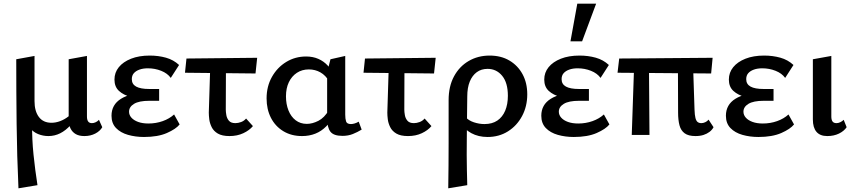

<svg xmlns="http://www.w3.org/2000/svg" viewBox="-20 -731 4633 1040"><path d="M80 289Q72 114 70 -60.5Q68 -235 68 -410L167 -428V-183Q167 -129 190.5 -97.5Q214 -66 259 -66Q282 -66 306 -75Q330 -84 351.5 -101Q373 -118 386 -145L410 -124Q389 -83 362.5 -53.5Q336 -24 306 -9Q276 6 242 6Q213 6 186 -5Q159 -16 142 -39L154 -58Q153 23 161.5 106Q170 189 183 272ZM437 6Q409 6 390.5 -4.5Q372 -15 362 -35Q352 -55 352 -84V-410L451 -428V-100Q451 -82 457.5 -73Q464 -64 478 -64Q488 -64 498.5 -69Q509 -74 516 -82L534 -42Q522 -21 496 -7.5Q470 6 437 6Z M760 11Q714 11 673.5 -0.5Q633 -12 608.5 -37.5Q584 -63 584 -104Q584 -164 635.5 -196Q687 -228 776 -228V-196Q728 -196 688.5 -206Q649 -216 624.5 -238.5Q600 -261 600 -300Q600 -338 623.5 -367Q647 -396 690 -413Q733 -430 791 -430Q838 -430 879 -418.5Q920 -407 950 -379L905 -309Q887 -334 853 -347.5Q819 -361 781 -361Q755 -361 735.5 -354Q716 -347 705 -334.5Q694 -322 694 -302Q694 -275 717.5 -262Q741 -249 788 -249H842V-185H788Q733 -185 706 -168.5Q679 -152 679 -126Q679 -108 692 -93.5Q705 -79 728.5 -70.5Q752 -62 784 -62Q825 -62 861.5 -75Q898 -88 923 -111L953 -57Q933 -32 884 -10.5Q835 11 760 11Z M982 -337 990 -414 1373 -418 1364 -333ZM1111 -121 1120 -410H1204L1203 -137Q1203 -125 1206 -107.5Q1209 -90 1220 -77Q1231 -64 1255 -64Q1270 -64 1286 -70Q1302 -76 1313 -89L1350 -48Q1331 -25 1298 -9.5Q1265 6 1223 6Q1183 6 1160 -7.5Q1137 -21 1126.5 -42.5Q1116 -64 1113.5 -85Q1111 -106 1111 -121Z M1616 6Q1558 6 1514.5 -20.5Q1471 -47 1447.5 -93Q1424 -139 1424 -198Q1424 -263 1453 -314.5Q1482 -366 1530.5 -395.5Q1579 -425 1638 -425Q1675 -425 1704.5 -412Q1734 -399 1755 -376Q1776 -353 1787 -320L1763 -290Q1744 -323 1715.5 -339Q1687 -355 1653 -355Q1616 -355 1588 -336.5Q1560 -318 1544.5 -285.5Q1529 -253 1529 -209Q1529 -167 1542.5 -133Q1556 -99 1581.5 -79.5Q1607 -60 1642 -60Q1672 -60 1704.5 -76.5Q1737 -93 1761 -134L1796 -115Q1774 -74 1747.5 -47Q1721 -20 1688 -7Q1655 6 1616 6ZM1835 5Q1787 5 1769.5 -18Q1752 -41 1752 -91V-339L1770 -410L1850 -428V-110Q1850 -88 1854.5 -73.5Q1859 -59 1881 -59Q1889 -59 1900 -62Q1911 -65 1923 -72L1939 -29Q1916 -15 1891 -5Q1866 5 1835 5Z M1949 -337 1957 -414 2340 -418 2331 -333ZM2078 -121 2087 -410H2171L2170 -137Q2170 -125 2173 -107.5Q2176 -90 2187 -77Q2198 -64 2222 -64Q2237 -64 2253 -70Q2269 -76 2280 -89L2317 -48Q2298 -25 2265 -9.5Q2232 6 2190 6Q2150 6 2127 -7.5Q2104 -21 2093.5 -42.5Q2083 -64 2080.5 -85Q2078 -106 2078 -121Z M2408 289Q2409 227 2409.5 165.5Q2410 104 2410 44Q2410 -16 2410 -74.5Q2410 -133 2410 -189Q2410 -263 2439 -317Q2468 -371 2518.5 -400.5Q2569 -430 2632 -430Q2694 -430 2739.5 -403Q2785 -376 2810.5 -329Q2836 -282 2836 -220Q2836 -155 2808 -102.5Q2780 -50 2731.5 -19.5Q2683 11 2621 11Q2571 11 2532.5 -10Q2494 -31 2477 -66L2502 -97Q2518 -78 2547 -68.5Q2576 -59 2604 -59Q2646 -59 2674 -78Q2702 -97 2716.5 -131.5Q2731 -166 2731 -212Q2731 -283 2700 -320.5Q2669 -358 2621 -358Q2587 -358 2562.5 -340Q2538 -322 2524.5 -289Q2511 -256 2511 -208Q2510 -137 2509.5 -81Q2509 -25 2508.5 21Q2508 67 2508 108Q2508 149 2509 188.5Q2510 228 2511 272Z M3088 11Q3042 11 3001.5 -0.5Q2961 -12 2936.5 -37.5Q2912 -63 2912 -104Q2912 -164 2963.5 -196Q3015 -228 3104 -228V-196Q3056 -196 3016.5 -206Q2977 -216 2952.5 -238.5Q2928 -261 2928 -300Q2928 -338 2951.5 -367Q2975 -396 3018 -413Q3061 -430 3119 -430Q3166 -430 3207 -418.5Q3248 -407 3278 -379L3233 -309Q3215 -334 3181 -347.5Q3147 -361 3109 -361Q3083 -361 3063.5 -354Q3044 -347 3033 -334.5Q3022 -322 3022 -302Q3022 -275 3045.5 -262Q3069 -249 3116 -249H3170V-185H3116Q3061 -185 3034 -168.5Q3007 -152 3007 -126Q3007 -108 3020 -93.5Q3033 -79 3056.5 -70.5Q3080 -62 3112 -62Q3153 -62 3189.5 -75Q3226 -88 3251 -111L3281 -57Q3261 -32 3212 -10.5Q3163 11 3088 11ZM3070 -507 3107 -711H3209L3133 -507Z M3402 0 3416 -410H3495L3498 0ZM3325 -337 3334 -414 3840 -418 3832 -333ZM3653 -121 3652 -410H3733L3742 -137Q3743 -108 3747 -92Q3751 -76 3759 -70Q3767 -64 3779 -64Q3789 -64 3800 -69Q3811 -74 3818 -83L3845 -42Q3837 -27 3823 -16.5Q3809 -6 3790.5 0Q3772 6 3747 6Q3709 6 3688.5 -9Q3668 -24 3660.5 -52.5Q3653 -81 3653 -121Z M4088 11Q4042 11 4001.5 -0.5Q3961 -12 3936.5 -37.5Q3912 -63 3912 -104Q3912 -164 3963.5 -196Q4015 -228 4104 -228V-196Q4056 -196 4016.5 -206Q3977 -216 3952.5 -238.5Q3928 -261 3928 -300Q3928 -338 3951.5 -367Q3975 -396 4018 -413Q4061 -430 4119 -430Q4166 -430 4207 -418.5Q4248 -407 4278 -379L4233 -309Q4215 -334 4181 -347.5Q4147 -361 4109 -361Q4083 -361 4063.5 -354Q4044 -347 4033 -334.5Q4022 -322 4022 -302Q4022 -275 4045.5 -262Q4069 -249 4116 -249H4170V-185H4116Q4061 -185 4034 -168.5Q4007 -152 4007 -126Q4007 -108 4020 -93.5Q4033 -79 4056.5 -70.5Q4080 -62 4112 -62Q4153 -62 4189.5 -75Q4226 -88 4251 -111L4281 -57Q4261 -32 4212 -10.5Q4163 11 4088 11Z M4461 6Q4422 6 4402.5 -17Q4383 -40 4383 -84V-410L4483 -428V-100Q4483 -82 4489.5 -73Q4496 -64 4511 -64Q4521 -64 4531.5 -69Q4542 -74 4550 -82L4566 -42Q4552 -21 4524.5 -7.5Q4497 6 4461 6Z"/></svg>

Font: Ysabeau Infant SemiBold
Style: Regular
Weight: 600
Designer: Christian Thalmann (Catharsis Fonts)
Version: Version 2.002; featfreeze: ss01,ss02,lnum